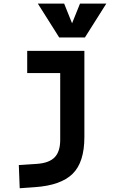

<svg xmlns="http://www.w3.org/2000/svg" viewBox="-20 -796 626 1051"><path d="M87.9 234.4 83 107.4 180.7 101.1Q248.5 96.7 279.1 65.2Q309.6 33.7 309.6 -30.3V-396H128.9V-517.6H441.9V-45.9Q441.9 92.3 377.4 155.5Q313 218.8 170.9 228.5ZM304.2 -590.8 187 -776.4H331.1L374.5 -668.5L418 -776.4H562L444.8 -590.8Z"/></svg>

Font: Cascadia Mono
Style: Bold
Weight: 700
Monospace: yes
Designer: Aaron Bell
Foundry: Saja Typeworks
Version: Version 2404.023; ttfautohint (v1.8.4)